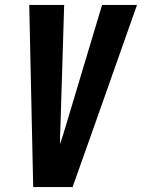

<svg xmlns="http://www.w3.org/2000/svg" viewBox="-20 -755 573 775"><path d="M114 0 98 -735H239L224 -245Q223 -227 222.5 -209Q222 -191 222 -173Q228 -191 234 -209Q240 -227 245 -245L392 -735H533L360 -245L273 0Z"/></svg>

Font: Iosevka SS04 Heavy
Style: Italic
Weight: 900
Italic angle: -9°
Monospace: yes
Designer: Belleve Invis
Foundry: Belleve Invis
Version: Version 19.0.0; ttfautohint (v1.8.4)